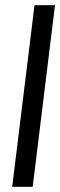

<svg xmlns="http://www.w3.org/2000/svg" viewBox="-20 -720 232 740"><path d="M106 0H27L113 -700H192Z"/></svg>

Font: Kulim Park
Style: Italic
Weight: 400
Italic angle: -8°
Designer: Noponies / Dale Sattler
Foundry: Noponies
Version: Version 1.000; ttfautohint (v1.8.3)